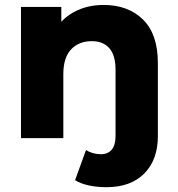

<svg xmlns="http://www.w3.org/2000/svg" viewBox="-20 -569 734 791"><path d="M289.3 173.4 334.4 48.9Q360.7 66.3 396.6 66.3Q424.2 66.3 440.1 47.7Q456 29.1 456 -8.2V-281.4Q456 -341.1 430.5 -370.3Q405 -399.4 358.3 -399.4Q304.8 -399.4 272.8 -365.4Q240.9 -331.3 240.9 -263.7V0H66.4V-540.3H232.6V-388.3L200.7 -433.4Q229.9 -489.6 283.9 -519.1Q338 -548.6 406.9 -548.6Q507.9 -548.6 569.2 -488.4Q630.4 -428.3 630.4 -308.9V-8.4Q630.4 89.2 574.5 145.7Q518.6 202.2 418.6 202.2Q379.8 202.2 346.2 195Q312.7 187.8 289.3 173.4Z"/></svg>

Font: iiserrat Thin
Style: Regular
Weight: 100
Designer: Akira Ohta
Foundry: Akira Ohta
Version: Version 1.200;Glyphs 3.3.1 (3343)